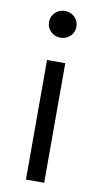

<svg xmlns="http://www.w3.org/2000/svg" viewBox="-81 -729 401 767"><g transform="rotate(10 119.0 -345.0)"><path d="M82 0V-485H156V0ZM119 -582Q96 -582 79.8 -597.5Q63.5 -613 63.5 -636Q63.5 -659.5 79.8 -675Q96 -690.5 119 -690.5Q142 -690.5 158.2 -675Q174.5 -659.5 174.5 -636Q174.5 -613 158.2 -597.5Q142 -582 119 -582Z"/></g></svg>

Font: Geologica ExtraLight
Style: Regular
Weight: 200
Designer: Sindre Bremnes, Frode Helland
Foundry: Monokrom Skriftforlag AS
Version: Version 1.010; ttfautohint (v1.8.4.7-5d5b);gftools[0.9.28]